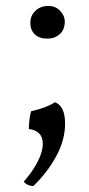

<svg xmlns="http://www.w3.org/2000/svg" viewBox="-20 -441 299 646"><path d="M82 -364Q82 -388 99 -404.5Q116 -421 143 -421Q167 -421 182.5 -404.5Q198 -388 198 -369Q198 -341 181 -326Q164 -311 139 -311Q112 -311 97 -325.5Q82 -340 82 -364ZM92 185Q83 185 74 181Q65 177 60 170Q90 136 107 102.5Q124 69 124 43Q124 -1 77 -7Q77 -19 79 -37.5Q81 -56 85 -67Q133 -77 165 -97Q199 -84 199 -25Q199 30 169 85Q139 140 92 185Z"/></svg>

Font: Vollkorn SC
Style: Regular
Weight: 400
Designer: Friedrich Althausen
Foundry: Friedrich Althausen
Version: Version 4.015